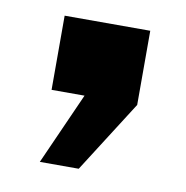

<svg xmlns="http://www.w3.org/2000/svg" viewBox="-49 -33 400 413"><g transform="rotate(10 151.5 173.5)"><path d="M61 14H248V176L148 333H63L133 176H61Z"/></g></svg>

Font: Cafe24 Ohsquare
Style: Bold
Weight: 700
Designer: Cafe24 thkim, hmlim, mnelim, nhlee, sslee, sskim, smlim, yjkim, sdjeong, hskwak & 4IRTF
Foundry: Cafe24
Version: Version 1.000